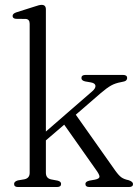

<svg xmlns="http://www.w3.org/2000/svg" viewBox="-20 -750 562 770"><path d="M51.5 0Q36.5 0 36.5 -12.5Q36.5 -22 51.5 -26.5L78 -31Q99 -35.5 99 -57V-654.5Q99 -672.5 84 -674L43.5 -674.5Q30.5 -676 30.5 -686Q30.5 -695.5 45.5 -700.5L118 -723.5Q128.5 -727 135.2 -728.8Q142 -730.5 147 -730.5Q164 -730.5 164 -712.5V-222.5L349.5 -383.5Q364 -396 362.8 -406.2Q361.5 -416.5 344.5 -419.5L321.5 -423.5Q306.5 -427 306.5 -437Q306.5 -449.5 323 -449.5H473.5Q490 -449.5 490 -437Q490 -431.5 485.5 -427.2Q481 -423 465 -420.5Q442.5 -416.5 425.5 -407Q408.5 -397.5 384 -376.5L284 -290L442.5 -65.5Q456.5 -46 467.2 -38.5Q478 -31 495.5 -27.5Q513.5 -21.5 513.5 -12Q513.5 0 497.5 0H338Q322.5 0 322.5 -12.5Q322.5 -21.5 338 -25.5L360.5 -29.5Q378.5 -33 379 -41.2Q379.5 -49.5 364 -70.5L237.5 -250L164 -187V-57.5Q164 -35 185 -30.5L211.5 -25.5Q225 -22 225 -12.5Q225 0 209 0Z"/></svg>

Font: Fraunces 72pt S050 Light
Style: Regular
Weight: 300
Version: Version 1.000; ttfautohint (v1.8.3)